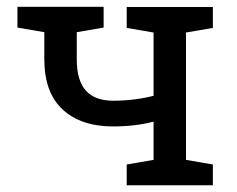

<svg xmlns="http://www.w3.org/2000/svg" viewBox="-20 -549 702 569"><path d="M355.5 0V-61.5L435.1 -75.2V-188.5Q380.4 -174.3 315.4 -174.3Q219.7 -174.3 165.5 -224.6Q111.3 -274.9 111.3 -373.5V-453.6L31.7 -467.3V-528.8H287.1V-467.3L207.5 -453.6V-373.5Q207.5 -310.1 234.6 -280.3Q261.7 -250.5 315.4 -250.5Q377.4 -250.5 435.1 -265.1V-452.6L355.5 -466.3V-528.3H610.8V-466.3L531.2 -452.6V-75.2L610.8 -61.5V0Z"/></svg>

Font: Roboto Slab
Style: Regular
Weight: 400
Designer: Google
Version: Version 2.000; ttfautohint (v1.8.1.43-b0c9)